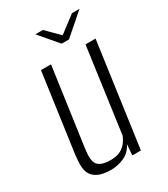

<svg xmlns="http://www.w3.org/2000/svg" viewBox="-163 -711 695 795"><g transform="rotate(-30 184.0 -313.5)"><path d="M131 8Q91 8 68.5 -3Q46 -14 37 -32.5Q28 -51 28.5 -74.5Q29 -98 32 -123L84 -495H132L81 -132Q78 -112 77 -93.5Q76 -75 80.5 -60Q85 -45 101.5 -36.5Q118 -28 149 -28Q179 -28 197.5 -38.5Q216 -49 226 -63.5Q236 -78 241 -90L297 -495H345L276 0H235L239 -52Q223 -19 192.5 -5.5Q162 8 131 8ZM213 -547 138 -635H174L234 -575L313 -635H349L248 -547Z"/></g></svg>

Font: Alumni Sans Light
Style: Italic
Weight: 300
Italic angle: -8°
Version: Version 1.016